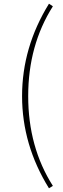

<svg xmlns="http://www.w3.org/2000/svg" viewBox="-20 -824 339 1035"><path d="M244 191Q99 -43 99 -306Q99 -569 244 -804L265 -790Q132 -580 132 -306Q132 -31 265 178Z"/></svg>

Font: Noto Sans Korean Thin
Style: Regular
Weight: 250
Designer: Ryoko NISHIZUKA  (kana & ideographs); Paul D. Hunt (Latin, Greek & Cyrillic); Wenlong ZHANG  (bopomofo); Sandoll Communi
Foundry: Adobe Systems Incorporated
Version: Version 1.0001;PS 1;hotconv 1.0.78;makeotf.lib2.5.61930